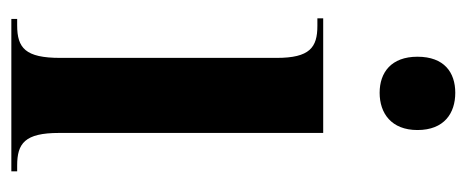

<svg xmlns="http://www.w3.org/2000/svg" viewBox="-256 -546 803 330"><g transform="rotate(90 145.0 -381.5)"><path d="M140 -633C175 -633 204 -653 204 -698C204 -744 175 -763 140 -763C105 -763 78 -744 78 -698C78 -653 105 -633 140 -633ZM13 0H275V-10H265C227 -10 209 -23 209 -82V-536H12V-526H25C62 -526 80 -513 80 -456V-84C80 -24 63 -10 24 -10H13Z"/></g></svg>

Font: Noto Serif Display ExtraCondensed
Style: Bold
Weight: 700
Width: 2
Designer: Monotype Design Team
Foundry: Monotype Imaging Inc.
Version: Version 2.009